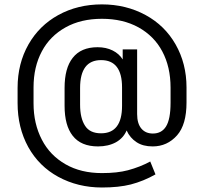

<svg xmlns="http://www.w3.org/2000/svg" viewBox="-20 -710 911 858"><path d="M240.2 80.1Q154.3 33.2 106.4 -52.7Q58.6 -139.6 58.6 -249V-317.4Q58.6 -425.8 107.4 -511.7Q155.3 -595.7 240.2 -642.6Q327.1 -690.4 435.5 -690.4Q543 -690.4 630.9 -642.6Q716.8 -595.7 764.6 -511.7Q813.5 -425.8 813.5 -319.3V-252Q813.5 -153.3 771.5 -105.5Q727.5 -55.7 662.1 -55.7Q619.1 -55.7 590.8 -74.2Q560.5 -93.8 545.9 -127Q531.2 -92.8 498 -74.2Q463.9 -55.7 418 -55.7Q341.8 -55.7 304.7 -103.5Q268.6 -149.4 268.6 -237.3V-317.4Q268.6 -405.3 304.7 -451.2Q341.8 -499 416 -499Q454.1 -499 483.4 -484.4Q512.7 -469.7 528.3 -444.3V-489.3H592.8V-200.2Q592.8 -157.2 612.3 -134.8Q630.9 -113.3 663.1 -113.3Q702.1 -113.3 721.7 -144.5Q742.2 -176.8 742.2 -251V-318.4Q742.2 -411.1 705.1 -480.5Q668.9 -548.8 598.6 -587.9Q529.3 -626 435.5 -626Q341.8 -626 273.4 -587.9Q203.1 -548.8 167 -480.5Q129.9 -411.1 129.9 -319.3V-248Q129.9 -157.2 167 -85.9Q203.1 -15.6 273.4 24.4Q341.8 63.5 435.5 63.5Q503.9 63.5 551.8 50.8Q606.4 36.1 651.4 11.7L674.8 69.3Q621.1 99.6 564.5 114.3Q510.7 127.9 435.5 127.9Q328.1 127.9 240.2 80.1ZM525.4 -237.3V-319.3Q525.4 -441.4 431.6 -441.4Q337.9 -441.4 337.9 -316.4V-242.2Q337.9 -181.6 360.4 -147.5Q381.8 -114.3 431.6 -114.3Q525.4 -114.3 525.4 -237.3Z"/></svg>

Font: Altinn-DIN
Style: Regular
Weight: 400
Designer: Charles Nix
Foundry: Altinn
Version: Version 2.00